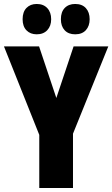

<svg xmlns="http://www.w3.org/2000/svg" viewBox="-20 -948 566 968"><path d="M264 -454 351 -714H526L348 -274V0H178V-268L0 -714H177ZM94 -851Q94 -888 113.5 -908Q133 -928 165 -928Q199 -928 218.5 -907Q238 -886 238 -851Q238 -817 218.5 -796Q199 -775 165 -775Q133 -775 113.5 -795Q94 -815 94 -851ZM287 -851Q287 -888 306.5 -908Q326 -928 359 -928Q394 -928 413 -907Q432 -886 432 -851Q432 -817 413 -796Q394 -775 359 -775Q325 -775 306 -795.5Q287 -816 287 -851Z"/></svg>

Font: Noto Sans ExtraCondensed Black
Style: Regular
Weight: 900
Width: 2
Designer: Monotype Design Team
Foundry: Monotype Imaging Inc.
Version: Version 2.013; ttfautohint (v1.8.4.7-5d5b)